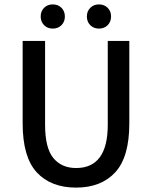

<svg xmlns="http://www.w3.org/2000/svg" viewBox="-20 -841 691 873"><path d="M83 0ZM83 -280V-655H185V-274Q185 -168 222.5 -122.5Q260 -77 326 -77Q470 -77 470 -274V-655H568V-280Q568 -127 504 -57.5Q440 12 326 12Q211 12 147 -57.5Q83 -127 83 -280ZM165 -766Q165 -790 180.5 -805.5Q196 -821 220 -821Q244 -821 259.5 -805.5Q275 -790 275 -766Q275 -742 259.5 -726.5Q244 -711 220 -711Q196 -711 180.5 -726.5Q165 -742 165 -766ZM375 -766Q375 -790 390.5 -805.5Q406 -821 430 -821Q454 -821 469.5 -805.5Q485 -790 485 -766Q485 -742 469.5 -726.5Q454 -711 430 -711Q406 -711 390.5 -726.5Q375 -742 375 -766Z"/></svg>

Font: Assistant SemiBold
Style: Regular
Weight: 600
Designer: Hebrew By Ben Nathan, Latin by Paul Hunt
Version: Version 2.001; ttfautohint (v1.6)